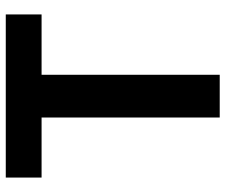

<svg xmlns="http://www.w3.org/2000/svg" viewBox="-78 -703 781 665"><g transform="rotate(-90 312.5 -370.5)"><path d="M238 0V-617H30V-741H595V-617H386V0Z"/></g></svg>

Font: Noto Sans KR
Style: Bold
Weight: 700
Designer: Ryoko NISHIZUKA  (kana, bopomofo & ideographs); Paul D. Hunt (Latin, Greek & Cyrillic); Sandoll Communications , Soo-you
Foundry: Adobe
Version: Version 2.004-H2;hotconv 1.0.118;makeotfexe 2.5.65603